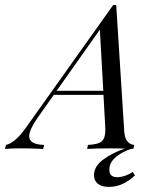

<svg xmlns="http://www.w3.org/2000/svg" viewBox="-90 -595 617 767"><path d="M449.2 105.6Q400.8 151.6 345.2 151.6Q316.1 151.6 300.8 139.1Q285.5 126.6 285.5 104.8Q285.5 69.4 323 41.9Q360.5 14.5 408.9 -1.6Q391.9 -2.4 354.8 -2.4Q289.5 -2.4 258.1 0L261.3 -16.1Q288.7 -17.7 303.6 -23Q318.5 -28.2 325 -42.3Q331.5 -56.5 330.6 -83.9L323.4 -216.1H125L64.5 -130.6Q26.6 -77.4 26.6 -50.8Q26.6 -17.7 86.3 -16.1L82.3 0Q37.9 -2.4 -9.7 -2.4Q-44.4 -2.4 -70.2 0L-66.1 -16.1Q-29 -24.2 14.5 -86.3L362.1 -575H374.2L406.5 -67.7Q408.9 -41.1 420.2 -29Q431.5 -16.9 446 -16.1L442.7 0Q437.9 0 435.5 -0.8Q399.2 10.5 373 32.3Q346.8 54 346.8 83.1Q346.8 112.9 378.2 112.9Q393.5 112.9 411.3 106.5Q429 100 440.3 91.9ZM322.6 -232.3 308.9 -476.6 136.3 -232.3Z"/></svg>

Font: Playfair Display SC
Style: Italic
Weight: 400
Italic angle: -14°
Designer: Claus Eggers Sørensen
Foundry: Claus Eggers Sørensen
Version: Version 1.202; ttfautohint (v1.6)